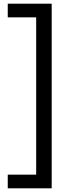

<svg xmlns="http://www.w3.org/2000/svg" viewBox="-20 -820 368 1040"><path d="M22 126H176V-726H22V-800H260V200H22Z"/></svg>

Font: Aspekta 400
Style: Regular
Weight: 400
Designer: Ivo Dolenc
Version: Version 2.000